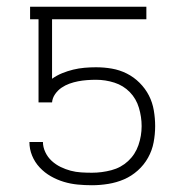

<svg xmlns="http://www.w3.org/2000/svg" viewBox="-20 -540 540 568"><path d="M252 8Q231 8 210 6Q189 4 169 -2Q149 -8 130.5 -18.5Q112 -29 97.5 -44.5Q83 -60 75 -79.5Q67 -99 67 -120H107Q107 -105 114 -90Q121 -75 133 -64Q145 -53 159.5 -46Q174 -39 189 -35Q204 -31 220 -30Q236 -29 252 -29Q281 -29 309.5 -36.5Q338 -44 359 -63.5Q380 -83 389.5 -110.5Q399 -138 399 -167Q399 -194 391 -221Q383 -248 364 -267.5Q345 -287 318.5 -295.5Q292 -304 264 -304Q251 -304 237.5 -303Q224 -302 211 -299.5Q198 -297 185.5 -292.5Q173 -288 162 -280.5Q151 -273 143 -261.5Q135 -250 134 -237H94V-483H69V-520H413V-483H134V-307Q148 -317 164 -323.5Q180 -330 196.5 -334Q213 -338 230 -339.5Q247 -341 264 -341Q288 -341 311 -337Q334 -333 355 -322.5Q376 -312 393 -295Q410 -278 420.5 -257.5Q431 -237 435 -213.5Q439 -190 439 -167Q439 -143 434.5 -119Q430 -95 418 -73.5Q406 -52 387.5 -35.5Q369 -19 347 -9.5Q325 0 300.5 4Q276 8 252 8Z"/></svg>

Font: Iosevka Term Curly Extralight
Style: Regular
Weight: 200
Designer: Belleve Invis
Foundry: Belleve Invis
Version: Version 32.3.0